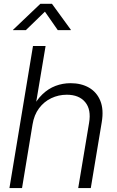

<svg xmlns="http://www.w3.org/2000/svg" viewBox="-20 -963 601 983"><path d="M146.5 -325.2 92.8 0H28.3L148.9 -727.5H213.4L159.2 -404.3H143.6Q166.5 -450.7 197 -480Q227.5 -509.3 264.2 -523.2Q300.8 -537.1 341.3 -537.1Q396 -537.1 435.8 -514.2Q475.6 -491.2 493.7 -446.8Q511.7 -402.3 501 -337.9L444.8 0H380.4L436 -333.5Q447.8 -401.9 416.3 -439.9Q384.8 -478 321.8 -478Q279.8 -478 242.7 -460.4Q205.6 -442.9 179.9 -408.7Q154.3 -374.5 146.5 -325.2ZM112.3 -808.6H46.4L46.9 -810.5L186.5 -943.4H246.1L342.8 -810.5L342.3 -808.6H275.9L210 -903.3Z"/></svg>

Font: Inter 24pt Light
Style: Italic
Weight: 300
Italic angle: -9.3988°
Designer: Rasmus Andersson
Foundry: rsms
Version: Version 4.001;git-66647c0bb